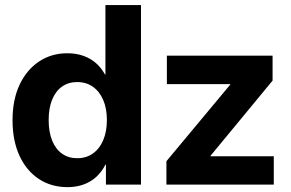

<svg xmlns="http://www.w3.org/2000/svg" viewBox="-20 -748 1179 778"><path d="M253.9 10.3Q187.5 10.3 137.2 -22.9Q86.9 -56.2 58.8 -117.2Q30.8 -178.2 30.8 -261.2Q30.8 -343.8 59.3 -404.5Q87.9 -465.3 138.2 -498.8Q188.5 -532.2 252.9 -532.2Q289.1 -532.2 318.1 -521.7Q347.2 -511.2 368.9 -492.2Q390.6 -473.1 405.3 -446.3H407.2V-727.5H551.3V0H409.2V-81.1H407.2Q393.1 -52.7 371.1 -32.2Q349.1 -11.7 319.6 -0.7Q290 10.3 253.9 10.3ZM292.5 -106.9Q329.6 -106.9 356.4 -126Q383.3 -145 398.2 -179.9Q413.1 -214.8 413.1 -261.7Q413.1 -308.6 398.2 -343Q383.3 -377.4 356.4 -396.5Q329.6 -415.5 292.5 -415.5Q257.3 -415.5 231.2 -397Q205.1 -378.4 191.2 -344Q177.2 -309.6 177.2 -261.7Q177.2 -213.4 191.2 -178.7Q205.1 -144 231.2 -125.5Q257.3 -106.9 292.5 -106.9ZM654.3 0V-94.7L913.1 -405.3V-407.2H656.2V-522.5H1084.5V-421.4L833 -116.7V-114.7H1089.4V0Z"/></svg>

Font: Inter 28pt
Style: Bold
Weight: 700
Designer: Rasmus Andersson
Foundry: rsms
Version: Version 4.001;git-66647c0bb